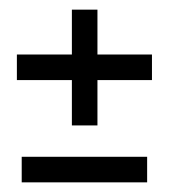

<svg xmlns="http://www.w3.org/2000/svg" viewBox="-20 -579 350 398"><path d="M182 -319H129V-413H15V-466H129V-559H182V-466H295V-413H182ZM25 -201V-254H285V-201Z"/></svg>

Font: Karantina Light
Style: Regular
Weight: 300
Designer: Rony Koch
Foundry: Rony Koch
Version: Version 1.000; ttfautohint (v1.8.3)